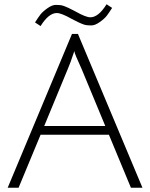

<svg xmlns="http://www.w3.org/2000/svg" viewBox="-20 -879 703 899"><path d="M170 -248 67 0H16L317 -720H345L647 0H593L490 -248ZM328 -640Q327 -639 324 -628Q310 -585 297 -555L187 -289H473L363 -554Q328 -630 328 -640ZM246 -818Q208 -818 170 -757L144 -774Q158 -796 168.5 -810Q179 -824 201.5 -840Q224 -856 240.5 -856Q257 -856 266 -854.5Q275 -853 285.5 -848.5Q296 -844 300.5 -842Q305 -840 318.5 -833Q332 -826 334 -825Q382 -798 403 -798Q441 -798 479 -859L505 -842Q491 -820 480.5 -806Q470 -792 447.5 -776Q425 -760 408.5 -760Q392 -760 383 -761.5Q374 -763 363.5 -767.5Q353 -772 348.5 -774Q344 -776 330.5 -783Q317 -790 315 -791Q267 -818 246 -818Z"/></svg>

Font: Julius Sans One
Style: Regular
Weight: 400
Designer: Luciano Vergara
Foundry: LatinoType
Version: Version 1.001